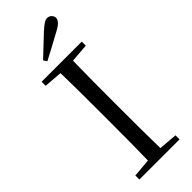

<svg xmlns="http://www.w3.org/2000/svg" viewBox="-303 -978 1011 1011"><g transform="rotate(-45 202.5 -472.5)"><path d="M138 -802Q167 -829 194.5 -855.5Q222 -882 248 -906Q271 -927 285 -936Q299 -945 310 -945Q325 -945 335 -935Q345 -925 345 -912Q345 -900 333.5 -887Q322 -874 291 -858Q257 -839 222 -820.5Q187 -802 151 -783ZM53 0V-30L191 -42H212L352 -30V0ZM155 0Q157 -84 157.5 -168Q158 -252 158 -337V-391Q158 -476 157.5 -560.5Q157 -645 155 -728H249Q247 -645 246.5 -560.5Q246 -476 246 -391V-337Q246 -252 246.5 -168Q247 -84 249 0ZM53 -698V-728H352V-698L212 -687H191Z"/></g></svg>

Font: Noto Serif KR
Style: Regular
Weight: 400
Designer: Ryoko NISHIZUKA  (kana & ideographs); Frank Grießhammer (Latin, Greek & Cyrillic); Wenlong ZHANG  (bopomofo); Sandoll Co
Foundry: Adobe
Version: Version 2.003-H1;hotconv 1.1.1;makeotfexe 2.6.0